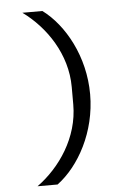

<svg xmlns="http://www.w3.org/2000/svg" viewBox="-60 -806 719 990"><g transform="rotate(-5 300.0 -311.0)"><path d="M405.2 -311.1C405.2 -506 310.4 -676.1 197.4 -759.9H93.8C212.7 -673.7 313.9 -526.3 313.9 -356.5V-265.3C313.9 -95.5 212.7 51.8 93.8 138.1H197.4C310.4 54 405.2 -116.1 405.2 -311.1Z"/></g></svg>

Font: Margiela Mono Medium
Style: Regular
Weight: 500
Designer: Mike Abbink, Paul van der Laan, Pieter van Rosmalen
Foundry: Bold Monday
Version: Version 2.003 2021